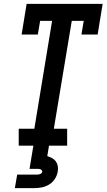

<svg xmlns="http://www.w3.org/2000/svg" viewBox="-20 -755 552 995"><path d="M77 0V-88H158L250 -647H188L176 -576H92L118 -735H512L486 -576H402L414 -647H352L259 -88H328V0ZM57 220 69 150H169Q173 150 177.5 149.5Q182 149 186.5 147.5Q191 146 194.5 143Q198 140 199 135Q199 131 196.5 127.5Q194 124 190.5 122.5Q187 121 182.5 120.5Q178 120 174 120H133L153 0H234L225 54Q238 58 250 64.5Q262 71 269.5 81.5Q277 92 279.5 106Q282 120 279 135Q276 154 264.5 172Q253 190 235 201Q217 212 197 216Q177 220 157 220Z"/></svg>

Font: Iosevka Curly Slab SmBdObl
Style: Regular
Weight: 600
Italic angle: -9°
Monospace: yes
Designer: Belleve Invis
Foundry: Belleve Invis
Version: Version 11.0.0; ttfautohint (v1.8.3)